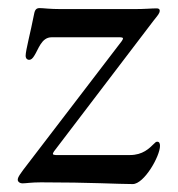

<svg xmlns="http://www.w3.org/2000/svg" viewBox="-20 -453 442 477"><path d="M282.7 -351.2 50.4 -47.6C29.5 -20.6 24.1 -12.8 24.1 -6.4C24.1 -2.1 28.4 2.5 36.2 2.5C44.7 2.5 57.5 0 81.7 0C205.3 0 273.4 4.3 309.7 4.3C338.1 4.3 377.5 -65 377.5 -90.6C377.5 -97.3 375.4 -100.9 370.7 -100.9C367.5 -100.9 366.5 -99.8 362.6 -95.9C350.9 -84.5 334.9 -67.8 302.6 -67.8H118.6C110.4 -68.2 109.7 -70.3 114.3 -77.1L361.2 -401.3C371.8 -414.8 376.8 -419.7 376.8 -426.5C376.8 -431.1 373.2 -432.2 369 -432.2C355.1 -432.2 342 -430.4 311.1 -430.4H132.8C101.6 -430.4 88.4 -432.9 78.8 -432.9C70.7 -432.9 66.8 -429.7 64.6 -417.6C55.8 -372.2 43.7 -327.8 43.7 -314.6C43.7 -307.9 47.6 -304.3 52.2 -304.3C57.2 -304.3 61.1 -307.9 65 -314.3C75.6 -330.3 82.7 -360.4 108.3 -360.4H278.4C286.6 -360.1 287.3 -358 282.7 -351.2Z"/></svg>

Font: Margiela Serif Text
Style: Regular
Weight: 400
Designer: Andreas Faust, Stefan Endress
Version: Version 1.002;FEAKit 1.0